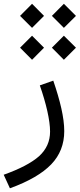

<svg xmlns="http://www.w3.org/2000/svg" viewBox="-112 -741 426 1025"><path d="M229 -592.3 293.5 -656.2 229 -720.7 165 -656.2ZM59.1 -592.3 123 -656.2 59.1 -720.7 -4.9 -656.2ZM59.1 -421.9 123 -486.3 59.1 -550.3 -4.9 -486.3ZM229 -421.9 293.5 -486.3 229 -550.3 165 -486.3ZM100.6 -285.2C134.3 -189 155.3 -98.6 155.3 -38.6C155.3 13.7 135.7 57.1 96.7 92.8C57.1 127.9 -5.9 161.1 -92.3 191.9L-59.1 264.2C42 227.5 115.2 184.6 161.6 136.2C208 87.9 231 28.8 231 -41C231 -112.8 209 -203.6 172.4 -310.5Z"/></svg>

Font: Estedad Regular
Style: Regular
Weight: 400
Designer: Amin Abedi
Version: Version 7.3